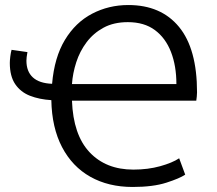

<svg xmlns="http://www.w3.org/2000/svg" viewBox="-20 -728 862 763"><path d="M507 15Q411 15 339 -25.5Q267 -66 226.5 -143.5Q186 -221 184 -330Q136 -333 99 -347.5Q62 -362 40.5 -393.5Q19 -425 19 -478Q19 -488 21 -504Q23 -520 26 -530L89 -521Q87 -511 86 -501.5Q85 -492 85 -487Q85 -444 110.5 -420.5Q136 -397 187 -395Q196 -500 238 -569.5Q280 -639 346 -673.5Q412 -708 490 -708Q620 -708 691.5 -621Q763 -534 763 -361Q763 -354 762 -344Q761 -334 760 -328H266Q271 -192 336 -123Q401 -54 510 -54Q568 -54 616.5 -67.5Q665 -81 692 -99L716 -34Q694 -19 641 -2Q588 15 507 15ZM266 -394H681Q681 -466 659.5 -521.5Q638 -577 595.5 -608.5Q553 -640 488 -640Q432 -640 391.5 -618Q351 -596 324 -560Q297 -524 283 -480.5Q269 -437 266 -394Z"/></svg>

Font: Ubuntu Sans
Style: Regular
Weight: 400
Designer: Dalton Maag Ltd
Foundry: Dalton Maag Ltd
Version: Version 1.006; ttfautohint (v1.8.4.7-5d5b)